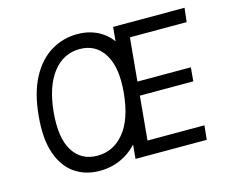

<svg xmlns="http://www.w3.org/2000/svg" viewBox="-94 -767 1067 906"><g transform="rotate(-15 440.0 -314.5)"><path d="M289 11Q218.5 11 166.8 -24.8Q115 -60.5 90.2 -132.8Q65.5 -205 76 -314Q86 -423.5 124.5 -496Q163 -568.5 221.8 -604.2Q280.5 -640 351 -640Q421.5 -640 473.5 -603.8Q525.5 -567.5 550.8 -495Q576 -422.5 566 -314Q555 -204 516 -132Q477 -60 418.2 -24.5Q359.5 11 289 11ZM296 -61Q375 -61 427.5 -125.2Q480 -189.5 492 -314Q504 -436.5 463.5 -502.8Q423 -569 344 -569Q264.5 -569 212.8 -502.8Q161 -436.5 149 -314Q137 -189.5 177.2 -125.2Q217.5 -61 296 -61ZM465 0 524 -629H873L865 -561H588L568 -350H829L823 -283H562L542 -69H820L813 0Z"/></g></svg>

Font: Karla
Style: Italic
Weight: 400
Italic angle: -8°
Designer: Jonathan Pinhorn
Version: Version 2.004;gftools[0.9.33]